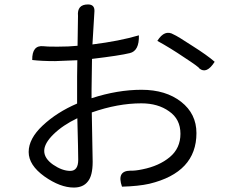

<svg xmlns="http://www.w3.org/2000/svg" viewBox="-20 -816 1040 864"><path d="M393 -310 397 -88Q397 -25 375 1Q354 28 312 28Q251 28 180 -22Q109 -73 109 -132Q109 -192 172 -251Q236 -311 327 -350V-472Q328 -520 328 -545L228 -541Q167 -541 125 -546Q124 -614 176 -608Q186 -606 238 -606Q290 -606 329 -610Q331 -720 331 -744Q326 -796 376 -796Q406 -796 405 -766L396 -616Q517 -631 605 -657Q607 -587 564 -577Q520 -566 394 -551Q392 -453 392 -408V-374Q509 -412 617 -412Q726 -412 795 -358Q864 -304 864 -217Q864 -40 652 11Q603 22 529 24Q504 -47 566 -48Q588 -47 621 -54Q696 -69 744 -109Q792 -149 792 -214Q792 -280 741 -315Q691 -351 616 -351Q510 -351 393 -310ZM688 -632Q721 -685 761 -661Q778 -654 845 -610Q913 -567 946 -538Q910 -481 877 -508Q876 -514 810 -557Q745 -601 688 -632ZM219 -75Q260 -47 296 -47Q332 -47 332 -97Q332 -132 328 -284Q263 -253 221 -212Q179 -171 179 -137Q179 -103 219 -75Z"/></svg>

Font: Swei Half Moon CJK TC
Style: DemiLight
Weight: 350
Version: Version 2.125